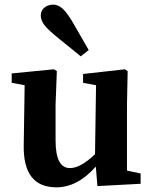

<svg xmlns="http://www.w3.org/2000/svg" viewBox="-20 -783 642 818"><path d="M216.8 -184.1Q216.8 -66.9 277.8 -66.9Q323.2 -66.9 384.8 -126L389.2 -419.9L334 -430.2V-467.8L512.2 -487.8L523.9 -480L521 -337.9V-56.2L579.1 -43.9V0L395 9.8L388.2 -73.2Q310.1 15.1 220.2 15.1Q77.6 15.1 81.1 -165L85 -419.9L29.8 -430.2V-470.2L210 -487.8L222.2 -480L216.8 -337.9ZM153.8 -716.8Q153.8 -737.8 168.9 -750.5Q184.1 -763.2 207 -763.2Q230 -763.2 250.5 -742.7Q271 -722.2 299.8 -670.9L357.9 -569.8L324.2 -543L229 -620.1Q185.1 -655.3 169.4 -675.8Q153.8 -696.3 153.8 -716.8Z"/></svg>

Font: SourceSerifPro-Bold
Style: Bold
Weight: 700
Designer: Frank Grießhammer
Foundry: Adobe Systems Incorporated
Version: Version 1.014;PS Version 1.0;hotconv 1.0.73;makeotf.lib2.5.5